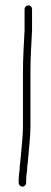

<svg xmlns="http://www.w3.org/2000/svg" viewBox="-20 -652 190 719"><path d="M72 -618V-539C69.5 -489.7 66 -436.1 66 -383V-180C66 -140.7 60.7 -104.9 58 -67L56 -47C55.3 -41.7 54.7 -35.7 54 -29C54 -8.8 50 -0.7 50 21V33C50 40.1 56.6 47 64 47C71.4 47 78 40.1 78 33V21C78 0.8 82 -8.4 82 -27C82.7 -33.7 83.3 -39.3 84 -44L86 -65C88.9 -103 94 -141 94 -180V-383C94 -436.1 97.5 -488.8 100 -538V-618C100 -625.7 94 -632 86.5 -632C79 -632 72 -625.7 72 -618Z"/></svg>

Font: HoneyBee
Style: XLit
Weight: 200
Foundry: Cannot Into Space Fonts
Version: Version 0.89